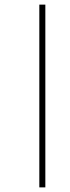

<svg xmlns="http://www.w3.org/2000/svg" viewBox="-20 -671 302 830"><path d="M150 139V-651H176V139Z"/></svg>

Font: Noto Sans Telugu ExtraCondensed Thin
Style: Regular
Weight: 100
Width: 2
Designer: Jelle Bosma - Monotype Design Team
Foundry: Monotype Imaging Inc.
Version: Version 2.005; ttfautohint (v1.8.4.7-5d5b)